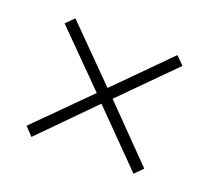

<svg xmlns="http://www.w3.org/2000/svg" viewBox="-70 -604 545 501"><g transform="rotate(20 202.5 -353.5)"><path d="M345 -519 367 -497 225 -354 365 -211 343 -189 202 -332 60 -188 38 -211 181 -354 40 -496 62 -518 203 -376Z"/></g></svg>

Font: Noto Sans Myanmar UI ExtraCondensed ExtraLight
Style: Regular
Weight: 200
Width: 2
Designer: Monotype Design Team
Foundry: Monotype Imaging Inc.
Version: Version 2.103; ttfautohint (v1.8.4.7-5d5b)